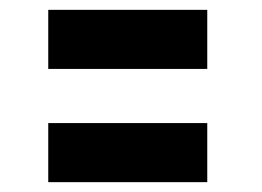

<svg xmlns="http://www.w3.org/2000/svg" viewBox="-20 -471 532 390"><path d="M78 -331V-451H401V-331ZM78 -101V-221H401V-101Z"/></svg>

Font: Raleway Black
Style: Italic
Weight: 900
Italic angle: -12°
Designer: Matt McInerney, Pablo Impallari, Rodrigo Fuenzalida
Foundry: Matt McInerney, Pablo Impallari, Rodrigo Fuenzalida
Version: Version 4.101;RELEASE